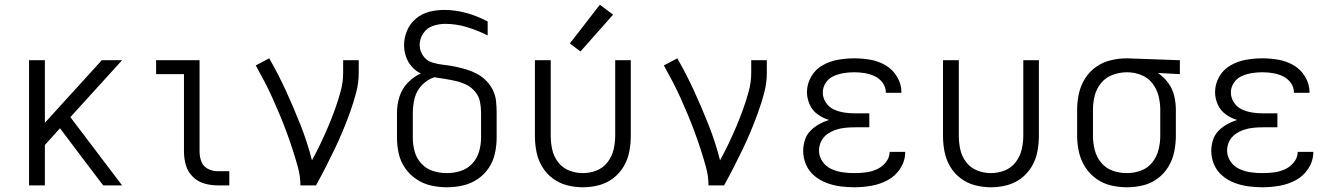

<svg xmlns="http://www.w3.org/2000/svg" viewBox="-20 -785 5656 813"><path d="M103 0H170V-171L234 -242L322 -125L417 0H497L278 -289L497 -530H411L170 -265V-530H103Z M902 0H951V-60H902Q880 -60 860.5 -70Q841 -80 833 -100.5Q825 -121 825 -143V-530H641V-471H759V-143Q759 -114 767 -86Q775 -58 796 -37Q817 -16 845 -8Q873 0 902 0Z M1252 0H1318Q1339 -38 1358.5 -76Q1378 -114 1396.5 -152.5Q1415 -191 1431.5 -230.5Q1448 -270 1462.5 -310.5Q1477 -351 1488 -392.5Q1499 -434 1499 -477V-530H1433V-477Q1433 -437 1422.5 -398.5Q1412 -360 1398.5 -322.5Q1385 -285 1369.5 -248.5Q1354 -212 1337 -176.5Q1320 -141 1301 -106Q1282 -181 1253 -254.5Q1224 -328 1191.5 -399Q1159 -470 1120 -538L1063 -508Q1082 -474 1100 -439.5Q1118 -405 1134 -369.5Q1150 -334 1165 -298Q1180 -262 1193.5 -225.5Q1207 -189 1219 -152Q1231 -115 1241.5 -77Q1252 -39 1252 0Z M1872 8Q1906 8 1939.5 0.5Q1973 -7 2001.5 -26Q2030 -45 2049 -73Q2068 -101 2075.5 -134.5Q2083 -168 2083 -202V-307Q2083 -332 2080.5 -356.5Q2078 -381 2067 -403.5Q2056 -426 2038.5 -443.5Q2021 -461 1999.5 -472.5Q1978 -484 1954.5 -491Q1931 -498 1907 -503Q1883 -508 1858.5 -510.5Q1834 -513 1810 -520.5Q1786 -528 1771.5 -549Q1757 -570 1757 -595Q1757 -621 1772.5 -644Q1788 -667 1813.5 -675.5Q1839 -684 1865 -684Q1912 -684 1957.5 -670Q2003 -656 2045 -635V-694Q2002 -717 1955 -730Q1908 -743 1860 -743Q1828 -743 1797 -735Q1766 -727 1741 -706Q1716 -685 1703.5 -655Q1691 -625 1691 -594Q1691 -569 1699 -545.5Q1707 -522 1723.5 -503Q1740 -484 1762 -474Q1731 -460 1706.5 -434.5Q1682 -409 1671.5 -375.5Q1661 -342 1661 -307V-202Q1661 -168 1668.5 -134.5Q1676 -101 1695.5 -73Q1715 -45 1743.5 -26Q1772 -7 1805 0.5Q1838 8 1872 8ZM1872 -52Q1842 -52 1813.5 -61Q1785 -70 1764.5 -92Q1744 -114 1736 -143Q1728 -172 1728 -202V-307Q1728 -339 1736 -370Q1744 -401 1766.5 -424.5Q1789 -448 1819 -458Q1843 -454 1866 -450.5Q1889 -447 1912 -441.5Q1935 -436 1956 -425.5Q1977 -415 1992.5 -396Q2008 -377 2012.5 -354Q2017 -331 2017 -307V-202Q2017 -172 2008.5 -143Q2000 -114 1979.5 -92Q1959 -70 1930.5 -61Q1902 -52 1872 -52Z M2448 8Q2482 8 2515 -0.5Q2548 -9 2575.5 -29.5Q2603 -50 2620.5 -79.5Q2638 -109 2644.5 -142.5Q2651 -176 2651 -210V-530H2585V-210Q2585 -180 2578 -151Q2571 -122 2552.5 -98Q2534 -74 2506 -63Q2478 -52 2448 -52Q2418 -52 2390 -63Q2362 -74 2343.5 -98Q2325 -122 2318.5 -151Q2312 -180 2312 -210V-530H2245V-210Q2245 -176 2251.5 -142.5Q2258 -109 2275.5 -79.5Q2293 -50 2320.5 -29.5Q2348 -9 2381 -0.5Q2414 8 2448 8ZM2438 -567 2576 -723 2520 -765 2393 -601Z M2980 0H3046Q3067 -38 3086.5 -76Q3106 -114 3124.5 -152.5Q3143 -191 3159.5 -230.5Q3176 -270 3190.5 -310.5Q3205 -351 3216 -392.5Q3227 -434 3227 -477V-530H3161V-477Q3161 -437 3150.5 -398.5Q3140 -360 3126.5 -322.5Q3113 -285 3097.5 -248.5Q3082 -212 3065 -176.5Q3048 -141 3029 -106Q3010 -181 2981 -254.5Q2952 -328 2919.5 -399Q2887 -470 2848 -538L2791 -508Q2810 -474 2828 -439.5Q2846 -405 2862 -369.5Q2878 -334 2893 -298Q2908 -262 2921.5 -225.5Q2935 -189 2947 -152Q2959 -115 2969.5 -77Q2980 -39 2980 0Z M3597 8Q3634 8 3670.5 1.5Q3707 -5 3739.5 -22.5Q3772 -40 3792.5 -72Q3813 -104 3813 -141V-142H3747Q3747 -118 3731 -98Q3715 -78 3692.5 -68Q3670 -58 3646 -55Q3622 -52 3597 -52Q3572 -52 3547.5 -55.5Q3523 -59 3500 -69.5Q3477 -80 3462.5 -101.5Q3448 -123 3448 -147Q3448 -168 3457 -186.5Q3466 -205 3483 -217Q3500 -229 3519.5 -235.5Q3539 -242 3559.5 -244Q3580 -246 3600 -246H3661V-305H3600Q3577 -305 3554.5 -308.5Q3532 -312 3511 -321.5Q3490 -331 3477 -351Q3464 -371 3464 -393Q3464 -416 3477 -435Q3490 -454 3510.5 -463Q3531 -472 3553 -475.5Q3575 -479 3597 -479Q3619 -479 3641 -475.5Q3663 -472 3683.5 -462.5Q3704 -453 3717.5 -434.5Q3731 -416 3731 -393V-392H3797V-395Q3797 -429 3778.5 -460Q3760 -491 3730 -508.5Q3700 -526 3666 -532Q3632 -538 3597 -538Q3563 -538 3528.5 -532Q3494 -526 3463 -508.5Q3432 -491 3414.5 -460Q3397 -429 3397 -395Q3397 -368 3408.5 -342.5Q3420 -317 3442 -301Q3464 -285 3490 -277Q3468 -270 3447.5 -258.5Q3427 -247 3411 -230.5Q3395 -214 3388 -191.5Q3381 -169 3381 -146Q3381 -116 3393 -88Q3405 -60 3428.5 -40.5Q3452 -21 3480 -10.5Q3508 0 3538 4Q3568 8 3597 8Z M4176 8Q4210 8 4243 -0.5Q4276 -9 4303.5 -29.5Q4331 -50 4348.5 -79.5Q4366 -109 4372.5 -142.5Q4379 -176 4379 -210V-530H4313V-210Q4313 -180 4306 -151Q4299 -122 4280.5 -98Q4262 -74 4234 -63Q4206 -52 4176 -52Q4146 -52 4118 -63Q4090 -74 4071.5 -98Q4053 -122 4046.5 -151Q4040 -180 4040 -210V-530H3973V-210Q3973 -176 3979.5 -142.5Q3986 -109 4003.5 -79.5Q4021 -50 4048.5 -29.5Q4076 -9 4109 -0.5Q4142 8 4176 8Z M4752 8Q4786 8 4819.5 0Q4853 -8 4881 -28.5Q4909 -49 4927 -78.5Q4945 -108 4952 -142Q4959 -176 4959 -210V-320Q4959 -350 4952 -379.5Q4945 -409 4926.5 -434Q4908 -459 4883 -476L4976 -471V-530L4753 -538H4752Q4718 -538 4684 -530Q4650 -522 4621.5 -502Q4593 -482 4574.5 -452.5Q4556 -423 4548.5 -389Q4541 -355 4541 -320V-210Q4541 -176 4548.5 -142Q4556 -108 4574.5 -78.5Q4593 -49 4621.5 -28.5Q4650 -8 4683.5 0Q4717 8 4752 8ZM4752 -52Q4721 -52 4692 -62Q4663 -72 4643 -96Q4623 -120 4615.5 -150Q4608 -180 4608 -210V-320Q4608 -351 4615.5 -380.5Q4623 -410 4643 -434Q4663 -458 4692.5 -468.5Q4722 -479 4752 -479Q4782 -479 4811 -468Q4840 -457 4859 -433Q4878 -409 4885.5 -379.5Q4893 -350 4893 -320V-210Q4893 -180 4885.5 -150.5Q4878 -121 4859 -97Q4840 -73 4811 -62.5Q4782 -52 4752 -52Z M5325 8Q5362 8 5398.5 1.5Q5435 -5 5467.5 -22.5Q5500 -40 5520.5 -72Q5541 -104 5541 -141V-142H5475Q5475 -118 5459 -98Q5443 -78 5420.5 -68Q5398 -58 5374 -55Q5350 -52 5325 -52Q5300 -52 5275.5 -55.5Q5251 -59 5228 -69.5Q5205 -80 5190.5 -101.5Q5176 -123 5176 -147Q5176 -168 5185 -186.5Q5194 -205 5211 -217Q5228 -229 5247.5 -235.5Q5267 -242 5287.5 -244Q5308 -246 5328 -246H5389V-305H5328Q5305 -305 5282.5 -308.5Q5260 -312 5239 -321.5Q5218 -331 5205 -351Q5192 -371 5192 -393Q5192 -416 5205 -435Q5218 -454 5238.5 -463Q5259 -472 5281 -475.5Q5303 -479 5325 -479Q5347 -479 5369 -475.5Q5391 -472 5411.5 -462.5Q5432 -453 5445.5 -434.5Q5459 -416 5459 -393V-392H5525V-395Q5525 -429 5506.5 -460Q5488 -491 5458 -508.5Q5428 -526 5394 -532Q5360 -538 5325 -538Q5291 -538 5256.5 -532Q5222 -526 5191 -508.5Q5160 -491 5142.5 -460Q5125 -429 5125 -395Q5125 -368 5136.5 -342.5Q5148 -317 5170 -301Q5192 -285 5218 -277Q5196 -270 5175.5 -258.5Q5155 -247 5139 -230.5Q5123 -214 5116 -191.5Q5109 -169 5109 -146Q5109 -116 5121 -88Q5133 -60 5156.5 -40.5Q5180 -21 5208 -10.5Q5236 0 5266 4Q5296 8 5325 8Z"/></svg>

Font: Iosevka Sparkle Light
Style: Regular
Weight: 300
Designer: Belleve Invis
Foundry: Belleve Invis
Version: Version 4.5.0; ttfautohint (v1.8.3)